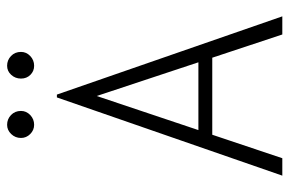

<svg xmlns="http://www.w3.org/2000/svg" viewBox="-157 -657 814 540"><g transform="rotate(-90 250.0 -387.0)"><path d="M367 -197H125L135 -236H355ZM250 -522 75 0H26L246 -634H254L474 0H423ZM169 -698Q154 -698 143 -709Q132 -720 132 -735Q132 -751 143 -762.5Q154 -774 169 -774Q185 -774 196.5 -763Q208 -752 208 -735Q208 -720 196.5 -709Q185 -698 169 -698ZM335 -698Q320 -698 309.5 -708.5Q299 -719 299 -735Q299 -751 309.5 -762.5Q320 -774 335 -774Q351 -774 362.5 -763Q374 -752 374 -735Q374 -720 362.5 -709Q351 -698 335 -698Z"/></g></svg>

Font: Inconsolata Light
Style: Regular
Weight: 300
Designer: Raph Levien, Cyreal, Brenton Simpson
Foundry: Raph Levien, Cyreal, Google
Version: Version 3.001